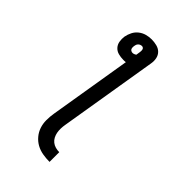

<svg xmlns="http://www.w3.org/2000/svg" viewBox="-280 -835 1160 1160"><g transform="rotate(45 300.0 -255.0)"><path d="M383 225Q353 225 324 220Q295 215 270.5 201.5Q246 188 227.5 166Q209 144 200 117Q191 90 191 60Q191 30 196 0L283 -527Q277 -526 272 -526Q267 -526 261 -526Q240 -526 219.5 -531.5Q199 -537 185.5 -552Q172 -567 168.5 -588Q165 -609 168 -630Q172 -652 182.5 -673Q193 -694 211.5 -708.5Q230 -723 252 -729Q274 -735 296 -735Q318 -735 340 -729.5Q362 -724 376.5 -709.5Q391 -695 395.5 -674Q400 -653 396 -630L292 0Q289 17 288.5 34.5Q288 52 291 68Q294 84 301.5 98.5Q309 113 321.5 123Q334 133 350 137.5Q366 142 383 142ZM272 -595Q278 -595 284.5 -597.5Q291 -600 296 -604L300 -630Q301 -636 301 -642Q301 -648 299.5 -653Q298 -658 293.5 -661.5Q289 -665 283 -665Q277 -665 270.5 -662.5Q264 -660 259 -654.5Q254 -649 252 -643Q250 -637 249 -630Q248 -624 248.5 -617.5Q249 -611 251.5 -606Q254 -601 260 -598Q266 -595 272 -595Z"/></g></svg>

Font: Iosevka Md Ex Obl
Style: Regular
Weight: 500
Width: 7
Italic angle: -9°
Monospace: yes
Designer: Belleve Invis
Foundry: Belleve Invis
Version: Version 32.5.0; ttfautohint (v1.8.4)